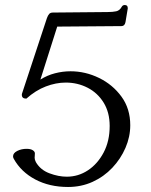

<svg xmlns="http://www.w3.org/2000/svg" viewBox="-20 -732 600 765"><path d="M35 -99Q32 -104 32 -109Q32 -122 48.5 -130.5Q65 -139 86 -139Q102 -139 110.5 -133.5Q119 -128 119 -121Q119 -115 118.5 -111Q118 -107 118 -103Q118 -96 123 -86Q141 -55 177 -41.5Q213 -28 246 -28Q292 -28 330.5 -53.5Q369 -79 393 -124.5Q417 -170 417 -230Q417 -284 393 -323Q369 -362 329 -382.5Q289 -403 242 -403Q203 -403 162.5 -387.5Q122 -372 85 -339Q67 -339 67 -354Q67 -358 68 -360L167 -660Q171 -671 176 -676.5Q181 -682 191 -682L408 -684Q429 -684 443 -687Q457 -690 465 -705Q469 -712 477 -712Q489 -712 489 -700V-698L480 -644Q477 -628 464 -628L208 -626L141 -415Q168 -432 199 -440Q230 -448 261 -448Q320 -448 374.5 -421.5Q429 -395 464 -347Q499 -299 499 -233Q499 -187 480 -143Q461 -99 427.5 -63.5Q394 -28 349 -7.5Q304 13 251 13Q177 13 120.5 -17Q64 -47 35 -99Z"/></svg>

Font: Diphylleia
Style: Regular
Weight: 400
Designer: Minha Hyung
Foundry: JAMO
Version: Version 1.000; ttfautohint (v1.8.4.7-5d5b);gftools[0.9.28]